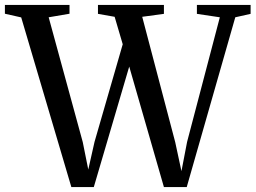

<svg xmlns="http://www.w3.org/2000/svg" viewBox="-39 -763 1042 783"><path d="M-19 -707V-743H244.5V-707L159.5 -692.5L298.5 -183.5L321 -71.5L346.5 -184.5L461.5 -582.5L428.5 -694.5L360.5 -706.5V-743H629.5V-706.5L541 -694.5L675.5 -183.5L701 -65L724 -184.5L857.5 -692.5L764 -706.5V-743H983V-706.5L920.5 -692.5L722.5 0H629.5L488 -491.5L343.5 0H252L47.5 -692Z"/></svg>

Font: Merriweather 72pt
Style: Regular
Weight: 400
Version: Version 2.100